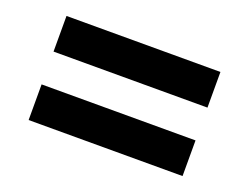

<svg xmlns="http://www.w3.org/2000/svg" viewBox="-63 -602 743 572"><g transform="rotate(20 308.0 -316.0)"><path d="M64 -481V-368H552V-481ZM64 -264V-151H552V-264Z"/></g></svg>

Font: Kufam Arabic Latin Roman Bold
Style: Regular
Weight: 700
Designer: Wael Morcos & Artur Schmal
Version: Version 1.200;PS 001.200;hotconv 1.0.88;makeotf.lib2.5.64775